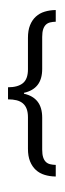

<svg xmlns="http://www.w3.org/2000/svg" viewBox="-20 -914 409 1204"><path d="M244.6 -481.9Q244.6 -418 215.6 -381.1Q186.5 -344.2 130.4 -332V-326.2Q186.5 -314 215.6 -276.9Q244.6 -239.7 244.6 -176.3V24.4Q244.6 53.7 250.5 72Q256.3 90.3 267.3 101.1Q278.3 111.8 294.2 115.7Q310.1 119.6 329.6 120.1V192.9Q292 192.4 260 182.6Q228 172.9 204.8 151.6Q181.6 130.4 168.5 97.9Q155.3 65.4 155.3 19V-178.7Q155.3 -209.5 147.2 -231Q139.2 -252.4 123.3 -265.9Q107.4 -279.3 84 -285.2Q60.5 -291 30.3 -291V-366.7Q91.3 -366.7 123.3 -392.3Q155.3 -418 155.3 -479V-677.2Q155.3 -723.6 168.5 -756.1Q181.6 -788.6 204.8 -809.8Q228 -831.1 260 -840.8Q292 -850.6 329.6 -851.1V-777.8Q310.1 -777.3 294.2 -773.4Q278.3 -769.5 267.3 -758.8Q256.3 -748 250.5 -729.7Q244.6 -711.4 244.6 -682.1ZM122.6 -765.6ZM117.7 -894ZM92.8 -51.3ZM103.5 270Z"/></svg>

Font: Noto Sans Tamil UI
Style: Regular
Weight: 400
Designer: Monotype Design Team
Foundry: Monotype Imaging Inc.
Version: Version 1.07